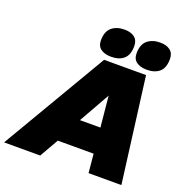

<svg xmlns="http://www.w3.org/2000/svg" viewBox="-222 -1068 1157 1209"><g transform="rotate(20 356.5 -463.5)"><path d="M-63 0 351 -704H632L723 0H503L491 -126H251L179 0ZM338 -295H475L455 -502ZM624 -737Q581 -737 555 -755.5Q529 -774 529 -813Q529 -872 561.5 -899.5Q594 -927 647 -927Q690 -927 714.5 -907.5Q739 -888 739 -850Q739 -790 708 -763.5Q677 -737 624 -737ZM385 -737Q342 -737 316 -755.5Q290 -774 290 -813Q290 -872 322.5 -899.5Q355 -927 408 -927Q451 -927 475.5 -907.5Q500 -888 500 -850Q500 -790 469 -763.5Q438 -737 385 -737Z"/></g></svg>

Font: Prodigy Sans Black
Style: Italic
Weight: 900
Italic angle: -13°
Designer: Wei Huang
Foundry: Wei Huang
Version: Version 1.003; ttfautohint (v1.8.3)